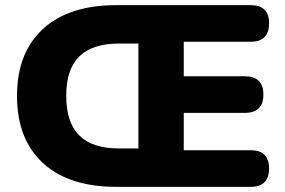

<svg xmlns="http://www.w3.org/2000/svg" viewBox="-20 -725 1107 745"><path d="M431 0Q247 0 146.5 -92.5Q46 -185 46 -353Q46 -520 146.5 -612.5Q247 -705 431 -705H953Q1024 -705 1024 -635Q1024 -563 953 -563H693V-429H930Q1002 -429 1002 -358Q1002 -287 930 -287H693V-142H953Q1024 -142 1024 -71Q1024 0 953 0ZM442 -149H517V-556H442Q339 -556 288 -506.5Q237 -457 237 -353Q237 -250 287.5 -199.5Q338 -149 442 -149Z"/></svg>

Font: Chiron GoRound TC H
Style: Regular
Weight: 900
Designer: Ryoko NISHIZUKA 西塚涼子 (kana, bopomofo & ideographs); Paul D. Hunt (Latin, Greek & Cyrillic); Sandoll Communications 산돌커뮤니
Foundry: Adobe
Version: Version 1.000;hotconv 1.1.1;makeotfexe 2.6.0